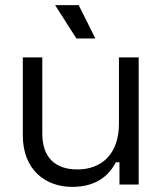

<svg xmlns="http://www.w3.org/2000/svg" viewBox="-20 -720 635 749"><path d="M287 -700H195L278 -570H352ZM521 0V-496H444V-237C444 -121 378 -59 282 -59C197 -59 145 -104 145 -199V-496H69V-192C69 -57 158 9 261 9C360 9 407 -39 432 -87H446V0Z"/></svg>

Font: Space Text
Style: Regular
Weight: 400
Designer: Florian Karsten (Space Text), Colophon Foundry (Space Mono)
Foundry: Florian Karsten
Version: Version 1.003;PS 001.003;hotconv 1.0.88;makeotf.lib2.5.64775